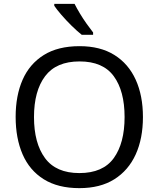

<svg xmlns="http://www.w3.org/2000/svg" viewBox="-20 -964 821 994"><path d="M720 -358Q720 -247 682.5 -164.5Q645 -82 572 -36Q499 10 391 10Q280 10 206.5 -36Q133 -82 97 -165Q61 -248 61 -359Q61 -469 97 -551Q133 -633 206.5 -679Q280 -725 392 -725Q499 -725 572 -679.5Q645 -634 682.5 -551.5Q720 -469 720 -358ZM156 -358Q156 -223 213 -145.5Q270 -68 391 -68Q513 -68 569 -145.5Q625 -223 625 -358Q625 -493 569 -569.5Q513 -646 392 -646Q271 -646 213.5 -569.5Q156 -493 156 -358ZM366 -944Q377 -922 393.5 -894.5Q410 -867 428.5 -841Q447 -815 462 -796V-784H403Q380 -802 351 -830.5Q322 -859 297.5 -887.5Q273 -916 261 -934V-944Z"/></svg>

Font: Noto Sans Old Turkic
Style: Regular
Weight: 400
Designer: Monotype Design Team
Foundry: Monotype Imaging Inc.
Version: Version 2.003; ttfautohint (v1.8.4.7-5d5b)